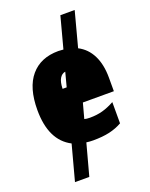

<svg xmlns="http://www.w3.org/2000/svg" viewBox="-174 -850 897 1147"><g transform="rotate(-20 274.0 -276.5)"><path d="M305 -224 279 -128Q292 -124 314 -124Q358 -124 394.5 -134Q431 -144 471 -166V-31Q434 -10 390 0Q346 10 286 10Q264 10 243 7L189 207H98L158 -17Q34 -81 34 -274Q34 -416 96.5 -489.5Q159 -563 272 -563Q284 -563 304 -561L357 -760H448L389 -538Q444 -510 473 -452Q502 -394 502 -310V-224ZM245 -342 269 -433Q247 -430 233.5 -407.5Q220 -385 219 -342Z"/></g></svg>

Font: Noto Sans Display Black Narrow
Style: Regular
Weight: 900
Width: 4
Designer: Monotype Design team
Foundry: Monotype Imaging Inc.
Version: Version 1.000